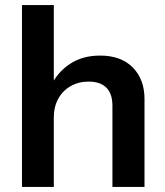

<svg xmlns="http://www.w3.org/2000/svg" viewBox="-20 -740 652 760"><path d="M67 0V-720H193V0ZM425 0V-322Q425 -369 401 -393Q377 -417 331 -417Q291 -417 259.5 -399Q228 -381 210.5 -349Q193 -317 193 -275L180 -397Q206 -453 256 -486.5Q306 -520 376 -520Q459 -520 505.5 -473Q552 -426 552 -348V0Z"/></svg>

Font: Instrument Sans SemiBold
Style: Regular
Weight: 600
Designer: Rodrigo Fuenzalida
Foundry: fragTYPE
Version: Version 1.000;gftools[0.9.28]